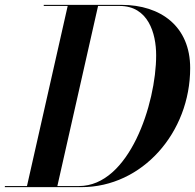

<svg xmlns="http://www.w3.org/2000/svg" viewBox="-56 -770 802 790"><path d="M279 0C529.5 0 726.5 -224.5 726.5 -490C726.5 -660.5 606.5 -750 443.5 -750H124V-745.5H222.5L55 -4.5H-36V0ZM436.5 -745.5C553 -745.5 586.5 -634.5 586.5 -542.5C586.5 -343 475.5 -4.5 269 -4.5H180L347.5 -745.5Z"/></svg>

Font: Bodoni* 36pt Medium
Style: Italic
Weight: 500
Italic angle: -13°
Version: Version 2.3